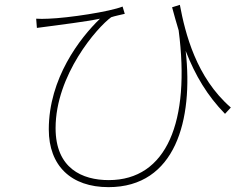

<svg xmlns="http://www.w3.org/2000/svg" viewBox="-20 -734 1040 791"><path d="M721 -714 689 -704C698 -670 707 -639 716 -609C765 -234 667 8 428 8C319 8 209 -40 209 -206C209 -425 380 -621 438 -663C452 -668 482 -674 494 -677L485 -707C433 -686 263 -660 180 -657C162 -656 141 -656 129 -657L132 -619C150 -621 168 -624 185 -626C228 -632 329 -644 392 -657C309 -577 181 -411 181 -201C181 -51 273 37 427 37C703 37 777 -240 745 -524C785 -422 834 -340 907 -265L931 -291C788 -415 743 -597 721 -714Z"/></svg>

Font: Source Han Sans JP ExtraLight
Style: Regular
Weight: 250
Designer: Ryoko NISHIZUKA 西塚涼子 (kana, bopomofo & ideographs); Paul D. Hunt (Latin, Greek & Cyrillic); Sandoll Communications 산돌커뮤니
Foundry: Adobe
Version: Version 2.001;hotconv 1.0.107;makeotfexe 2.5.65593